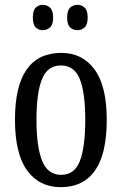

<svg xmlns="http://www.w3.org/2000/svg" viewBox="-20 -765 504 795"><path d="M231 10Q143 10 92.5 -59Q42 -128 42 -269Q42 -409 90.5 -477.5Q139 -546 234 -546Q321 -546 371.5 -477.5Q422 -409 422 -269Q422 -128 373.5 -59Q325 10 231 10ZM233 -41Q289 -41 311 -99Q333 -157 333 -269Q333 -381 310.5 -437.5Q288 -494 232 -494Q177 -494 154 -437.5Q131 -381 131 -269Q131 -157 154.5 -99Q178 -41 233 -41ZM301 -640Q283 -640 270.5 -651.5Q258 -663 258 -692Q258 -722 270.5 -733.5Q283 -745 301 -745Q318 -745 330.5 -733.5Q343 -722 343 -692Q343 -663 330.5 -651.5Q318 -640 301 -640ZM157 -640Q140 -640 128 -651.5Q116 -663 116 -692Q116 -722 128 -733.5Q140 -745 157 -745Q174 -745 187 -733.5Q200 -722 200 -692Q200 -663 187 -651.5Q174 -640 157 -640Z"/></svg>

Font: Noto Serif Thai ExtraCondensed
Style: Regular
Weight: 400
Width: 2
Designer: Monotype Design Team
Foundry: Monotype Imaging Inc.
Version: Version 2.002; ttfautohint (v1.8.4.7-5d5b)